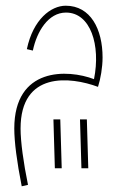

<svg xmlns="http://www.w3.org/2000/svg" viewBox="-20 -381 432 672"><path d="M56 271 78 266C62 188 52 115 52 69C52 -132 226 -113 323 -77C332 -105 339 -145 339 -180C339 -279 297 -361 210 -361C159 -361 96 -314 74 -209L95 -204C109 -271 149 -337 211 -337C297 -337 333 -223 309 -104C217 -139 30 -147 30 69C30 115 39 185 56 271ZM265 208H289L284 37H260ZM172 208H196L191 37H167Z"/></svg>

Font: Noto Sans Arabic UI XCn Th
Style: Regular
Weight: 100
Width: 2
Designer: Monotype Design Team, Nadine Chahine and Nizar Qandah
Foundry: Monotype Imaging Inc.
Version: Version 2.010